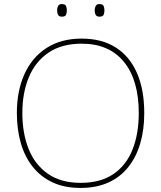

<svg xmlns="http://www.w3.org/2000/svg" viewBox="-20 -915 794 945"><path d="M690 -358Q690 -277 670.5 -210Q651 -143 612 -93.5Q573 -44 514 -17Q455 10 376 10Q298 10 239.5 -17Q181 -44 141.5 -93.5Q102 -143 82.5 -210.5Q63 -278 63 -359Q63 -467 100 -549.5Q137 -632 208.5 -678.5Q280 -725 382 -725Q481 -725 549.5 -681.5Q618 -638 654 -556Q690 -474 690 -358ZM90 -359Q90 -259 121 -181.5Q152 -104 216 -59.5Q280 -15 377 -15Q475 -15 538.5 -58.5Q602 -102 632.5 -179.5Q663 -257 663 -358Q663 -521 590 -610.5Q517 -700 382 -700Q284 -700 219 -656Q154 -612 122 -535Q90 -458 90 -359ZM261 -864Q261 -876 266 -885.5Q271 -895 284 -895Q301 -895 305 -885.5Q309 -876 309 -864Q309 -851 305 -842Q301 -833 284 -833Q271 -833 266 -842Q261 -851 261 -864ZM446 -864Q446 -876 451 -885.5Q456 -895 469 -895Q486 -895 490 -885.5Q494 -876 494 -864Q494 -851 490 -842Q486 -833 469 -833Q456 -833 451 -842Q446 -851 446 -864Z"/></svg>

Font: Noto Sans Hebrew Thin Thin
Style: Regular
Weight: 250
Version: Version 3.001